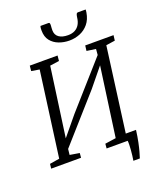

<svg xmlns="http://www.w3.org/2000/svg" viewBox="-196 -1102 1141 1370"><g transform="rotate(-20 374.0 -417.5)"><path d="M574.5 148Q577.5 130 580 109.5Q582.5 89 584 68.8Q585.5 48.5 586 30.8Q586.5 13 585 0L521 -53H667.5Q661 -2.5 653 36.2Q645 75 637.2 102.5Q629.5 130 623.5 148ZM4 0 8 -35 82 -47 169 -693 108 -703 112 -743H323L319 -703L249 -693L172 -139L159 -147L293 -309.5L618 -676.5L590 -611.5L597 -693L528 -703L533 -743H748L743 -703L675 -693L589 -47L661 -35L658 0H425L428 -35L511 -47L588.5 -605.5L606 -600.5L470 -434L142 -64L170 -129L161 -47L234 -35L231 0ZM342 -983Q348.5 -983 350.2 -976.8Q352 -970.5 351.5 -962Q351 -953.5 350.2 -943.8Q349.5 -934 349.5 -925.5Q349.5 -889.5 374.8 -871.5Q400 -853.5 444 -853.5Q474.5 -853.5 496.2 -865Q518 -876.5 530.8 -898Q543.5 -919.5 547 -950Q548.5 -963 552.2 -973Q556 -983 565 -983H623.5Q623.5 -979.5 623.2 -974.8Q623 -970 621.5 -961Q613 -910 586 -877.5Q559 -845 520.8 -829.5Q482.5 -814 440 -814Q399 -814 361.5 -828Q324 -842 300.2 -871.8Q276.5 -901.5 276.5 -949.5Q276.5 -958 277 -966.5Q277.5 -975 280.5 -983Z"/></g></svg>

Font: Merriweather Light
Style: Italic
Weight: 300
Italic angle: -7.8°
Designer: Eben Sorkin
Foundry: Eben Sorkin
Version: Version 2.101